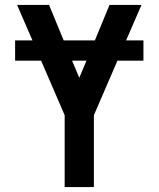

<svg xmlns="http://www.w3.org/2000/svg" viewBox="-20 -755 640 775"><path d="M241 0V-290L146 -510H41V-592H111L49 -735H178L237 -592H363L422 -735H551L489 -592H559V-510H454L359 -290V0ZM300 -441 329 -510H271Z"/></svg>

Font: Iosevka Custom Extended
Style: Bold
Weight: 700
Width: 7
Monospace: yes
Designer: Belleve Invis
Foundry: Belleve Invis
Version: Version 11.2.4; ttfautohint (v1.8.4)